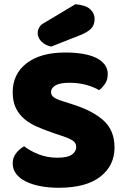

<svg xmlns="http://www.w3.org/2000/svg" viewBox="-20 -871 591 907"><path d="M237 -241Q193 -256 157 -271.5Q121 -287 95 -309Q69 -331 54.5 -361.5Q40 -392 40 -436Q40 -521 105.5 -572Q171 -623 289 -623Q332 -623 369 -617Q406 -611 432.5 -598.5Q459 -586 474 -566.5Q489 -547 489 -521Q489 -495 477 -476.5Q465 -458 448 -445Q426 -459 389 -469.5Q352 -480 308 -480Q263 -480 242 -467.5Q221 -455 221 -436Q221 -421 234 -411.5Q247 -402 273 -394L326 -377Q420 -347 470.5 -300.5Q521 -254 521 -174Q521 -89 454 -36.5Q387 16 257 16Q211 16 171.5 8.5Q132 1 102.5 -13.5Q73 -28 56.5 -49.5Q40 -71 40 -99Q40 -128 57 -148.5Q74 -169 94 -180Q122 -158 162.5 -142Q203 -126 251 -126Q300 -126 320 -141Q340 -156 340 -176Q340 -196 324 -206.5Q308 -217 279 -227ZM336 -851Q385 -847 406 -827.5Q427 -808 427 -782Q427 -753 410.5 -736Q394 -719 359 -705L222 -651Q193 -657 175.5 -675Q158 -693 158 -715Q158 -729 165.5 -742Q173 -755 189 -763Z"/></svg>

Font: Baloo Tamma
Style: Regular
Weight: 400
Designer: Divya Kowshik and Ek Type
Foundry: Ek Type
Version: Version 1.007;PS 1.000;hotconv 1.0.88;makeotf.lib2.5.647800